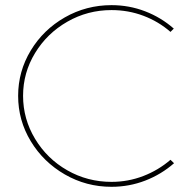

<svg xmlns="http://www.w3.org/2000/svg" viewBox="-20 -719 745 739"><path d="M648.9 -608.9 636.2 -596.2Q590.3 -636.2 532.2 -658.2Q474.1 -680.2 409.2 -680.2Q317.4 -680.2 239.3 -635.5Q161.1 -590.8 115 -514.9Q68.8 -439 68.8 -350.1Q68.8 -261.2 115 -184.6Q161.1 -107.9 239 -63.5Q316.9 -19 409.2 -19Q473.1 -19 531.5 -41.5Q589.8 -64 636.2 -104L649.9 -90.8Q601.1 -47.9 539.1 -23.9Q477.1 0 409.2 0Q312 0 229.5 -47.6Q147 -95.2 98.4 -175.5Q49.8 -255.9 49.8 -350.1Q49.8 -444.3 98.4 -524.7Q147 -605 229.5 -652.1Q312 -699.2 409.2 -699.2Q477.1 -699.2 538.6 -675.5Q600.1 -651.9 648.9 -608.9Z"/></svg>

Font: Montserrat
Style: Thin
Weight: 250
Designer: Julieta Ulanovsky
Foundry: Julieta Ulanovsky
Version: Version 1.000;PS 002.000;hotconv 1.0.70;makeotf.lib2.5.58329